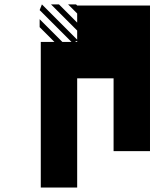

<svg xmlns="http://www.w3.org/2000/svg" viewBox="-20 -692 707 879"><path d="M166.7 166.7V-500H229.2L161.5 -567.7V-604.2L265.6 -500H307.3L161.5 -645.8L171.9 -671.9L333.3 -510.4V-552.1L213.5 -671.9H250L333.3 -588.5V-630.2L291.7 -671.9H328.1L333.3 -666.7H666.7V0H500V-333.3H333.3V166.7ZM322.9 -500H333.3V-505.2ZM666.7 -333.3V-500Z"/></svg>

Font: 0xA000-Monochrome
Style: Monochrome
Weight: 400
Version: Version 0.1